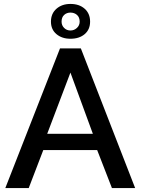

<svg xmlns="http://www.w3.org/2000/svg" viewBox="-20 -956 715 976"><path d="M285 -710H391L667 0H549L474 -193H200L126 0H7ZM452 -276 338 -587 220 -276ZM239 -846Q239 -887 267 -911.5Q295 -936 338 -936Q383 -936 410.5 -911.5Q438 -887 438 -846Q438 -806 410.5 -782.5Q383 -759 338 -759Q295 -759 267 -782.5Q239 -806 239 -846ZM338 -892Q319 -892 306 -880Q293 -868 293 -846Q293 -827 306 -814Q319 -801 338 -801Q357 -801 371 -814Q385 -827 385 -846Q385 -868 371.5 -880Q358 -892 338 -892Z"/></svg>

Font: Raleway SemiBold
Style: Regular
Weight: 600
Designer: Matt McInerney, Pablo Impallari, Rodrigo Fuenzalida
Foundry: Matt McInerney, Pablo Impallari, Rodrigo Fuenzalida
Version: Version 4.026